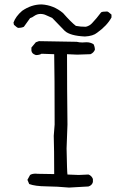

<svg xmlns="http://www.w3.org/2000/svg" viewBox="-20 -853 565 868"><path d="M364 -688Q298 -691 273 -713L216 -772Q201 -778 189 -784Q177 -790 163 -790Q148 -790 135 -781Q126 -774 116 -771L88 -732Q78 -727 62 -727Q57 -728 43 -741L41 -751Q51 -779 80 -804Q122 -833 168 -833Q222 -830 265 -794Q301 -753 323 -736Q343 -732 368 -732Q385 -736 396 -748Q417 -770 437 -797Q442 -801 464 -801Q469 -801 484 -787V-774Q464 -737 419 -705Q401 -690 364 -688ZM292 -5Q239 -10 189 -10.5Q139 -11 112 -21L104 -40L116 -62Q125 -68 142 -68Q145 -67 166 -67L225 -66Q225 -180 223 -239L227 -290Q227 -517 225 -608L168 -610Q158 -604 142 -604L140 -605Q124 -610 122 -624V-638L142 -662L156 -667L327 -664Q339 -661 352 -661L371 -662Q389 -662 403 -653Q409 -641 409 -628Q403 -614 389 -608L329 -606L283 -608Q283 -449 285 -290L281 -182Q283 -73 285 -64L336 -62L380 -64Q394 -59 400 -44V-30Q396 -15 380 -10Z"/></svg>

Font: Yozai
Style: Regular
Weight: 400
Designer: LXGW / Y.OzVox
Foundry: LXGW / Y.OzVox
Version: Version 0.861;October 22, 2024